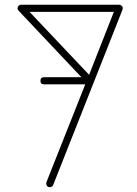

<svg xmlns="http://www.w3.org/2000/svg" viewBox="-20 -771 577 806"><path d="M55.2 -742.2C54.2 -739.7 53.7 -737.8 53.7 -735.8C53.7 -732.4 55.2 -729 58.1 -726.1L321.8 -446.8H165C154.8 -446.8 149.9 -441.9 149.9 -431.6C149.9 -421.9 154.8 -417 165 -417H337.9L174.8 -5.9C172.4 2 176.3 11.7 183.6 14.2C185.1 14.6 187 14.6 188.5 14.6C190.4 15.1 192.4 14.6 194.8 13.7C199.2 11.7 201.7 9.3 203.1 5.9L494.1 -730C494.6 -732.4 495.1 -734.4 495.1 -736.3C495.6 -739.3 494.6 -742.2 492.7 -744.6C489.3 -749 485.4 -751 480 -751H68.8C62.5 -751 57.6 -748 55.2 -742.2ZM458 -721.2 354 -457 104 -721.2Z"/></svg>

Font: Nemoy
Style: Light
Weight: 300
Designer: BSozoo
Foundry: BSozoo
Version: Version 001.000